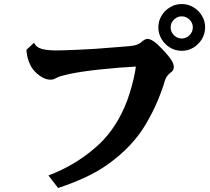

<svg xmlns="http://www.w3.org/2000/svg" viewBox="-20 -897 1040 952"><path d="M880.9 -877Q912.6 -877 939 -861.1Q965.3 -845.2 981.2 -819.1Q997.1 -793 997.1 -761.2Q997.1 -730 981.2 -703.4Q965.3 -676.8 939 -660.9Q912.6 -645 880.9 -645Q849.6 -645 823.2 -660.9Q796.9 -676.8 781 -703.4Q765.1 -730 765.1 -761.2Q765.1 -793 781 -819.1Q796.9 -845.2 823.2 -861.1Q849.6 -877 880.9 -877ZM880.9 -815.9Q866.2 -815.9 853.8 -808.3Q841.3 -800.8 833.7 -788.6Q826.2 -776.4 826.2 -761.2Q826.2 -746.1 833.7 -733.6Q841.3 -721.2 853.8 -713.6Q866.2 -706.1 880.9 -706.1Q896 -706.1 908.4 -713.6Q920.9 -721.2 928.5 -733.6Q936 -746.1 936 -761.2Q936 -776.4 928.5 -788.6Q920.9 -800.8 908.4 -808.3Q896 -815.9 880.9 -815.9ZM711.9 -704.1Q723.1 -704.1 740.7 -692.9Q758.3 -681.6 785.2 -652.8Q807.6 -629.4 819.8 -613.3Q832 -597.2 836.9 -585.9Q841.8 -574.7 841.8 -565.9Q841.8 -554.7 837.4 -548.1Q833 -541.5 826.2 -537.1Q816.4 -530.3 808.6 -519.5Q800.8 -508.8 797.9 -498Q784.2 -450.7 760.7 -395Q737.3 -339.4 702.1 -279.8Q637.2 -169.9 516.1 -83Q464.4 -45.9 399.9 -16.4Q335.4 13.2 268.1 35.2L220.2 -26.9Q287.1 -52.7 342.5 -85.4Q397.9 -118.2 448.2 -161.1Q497.1 -202.1 533.9 -253.4Q570.8 -304.7 597.2 -365.2Q611.3 -397.5 622.8 -434.1Q634.3 -470.7 642.3 -505.6Q650.4 -540.5 653.8 -566.9Q614.3 -564.9 568.6 -561.3Q522.9 -557.6 477.3 -552.7Q431.6 -547.9 391.4 -542Q351.1 -536.1 323.2 -529.8Q302.7 -525.4 288.1 -521.5Q273.4 -517.6 263.2 -512.2Q253.9 -507.3 247.3 -504.6Q240.7 -502 231 -502Q212.9 -502 195.8 -510.3Q178.7 -518.6 164.8 -530.8Q150.9 -543 142.1 -555.2Q131.3 -569.3 122.3 -593.5Q113.3 -617.7 110.8 -649.9L148.9 -685.1Q158.2 -663.1 185.3 -655Q212.4 -647 259.8 -647Q273.9 -647 295.7 -647.7Q317.4 -648.4 343.8 -649.4Q370.1 -650.4 397.9 -651.9Q425.8 -653.3 451.2 -654.8Q501.5 -658.2 545.2 -662.1Q588.9 -666 620.1 -668Q647 -670.4 660.9 -676.3Q674.8 -682.1 683.1 -689.9Q688.5 -695.3 696.3 -699.7Q704.1 -704.1 711.9 -704.1Z"/></svg>

Font: BIZ UDMincho
Style: Bold
Weight: 700
Monospace: yes
Designer: TypeBank Co., Ltd.
Foundry: Morisawa Inc.
Version: Version 1.06